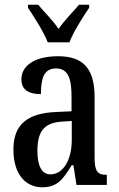

<svg xmlns="http://www.w3.org/2000/svg" viewBox="-20 -786 505 816"><path d="M183 -606H275C292 -651 333 -715 359 -753V-766H316C289 -734 253 -699 229 -663C205 -699 169 -734 142 -766H99V-753C124 -715 166 -651 183 -606ZM160 10C226 10 250 -28 285 -84H292L305 0H434V-43H431C395 -43 382 -59 382 -115V-373C382 -500 329 -547 226 -547C134 -547 71 -511 71 -449C71 -407 98 -386 154 -386C154 -452 166 -495 218 -495C272 -495 284 -448 284 -373V-313L218 -310C97 -305 37 -257 37 -151C37 -41 92 10 160 10ZM194 -45C156 -45 139 -84 139 -145C139 -223 164 -264 242 -269L285 -272V-191C285 -107 249 -45 194 -45Z"/></svg>

Font: Noto Serif Bengali ExtraCondensed Medium
Style: Regular
Weight: 500
Width: 2
Designer: Juan Bruce, Universal Thirst, Indian Type Foundry and the Monotype Design Team.
Foundry: Monotype Imaging Inc.
Version: Version 2.003